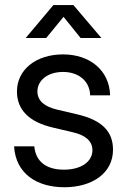

<svg xmlns="http://www.w3.org/2000/svg" viewBox="-20 -748 515 779"><path d="M241.2 11.7C353.5 11.7 438.5 -44.9 438.5 -140.6C438.5 -214.8 393.6 -260.3 294.9 -283.7L211.9 -303.2C162.1 -314.9 131.8 -337.9 131.8 -377C131.8 -420.9 172.4 -456.1 235.8 -456.1C302.2 -456.1 344.7 -416 345.7 -361.3H426.8C423.8 -463.9 343.3 -527.3 235.8 -527.3C125.5 -527.3 48.8 -464.8 48.8 -377C48.8 -301.8 98.6 -252.9 194.3 -230.5L277.3 -210.9C323.2 -200.2 355 -177.7 355 -138.7C355 -92.8 310.5 -59.6 239.3 -59.6C167 -59.6 125 -92.8 119.1 -154.3H37.1C43.9 -42 130.9 11.7 241.2 11.7ZM167.5 -593.8 237.8 -679.7 307.1 -593.8H391.1V-594.2L277.8 -727.5H196.8L84.5 -594.2V-593.8Z"/></svg>

Font: Raveo Display Display
Style: Regular
Weight: 400
Designer: Jakub Foglar, Rasmus Andersson (Inter)
Foundry: Jakubfoglar.com
Version: Version 1.100;Glyphs 3.2.3 (3260)